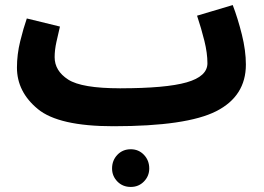

<svg xmlns="http://www.w3.org/2000/svg" viewBox="-20 -478 1043 759"><path d="M429 21Q718 21 835 -38.5Q952 -98 952 -223Q952 -278 936 -342Q920 -406 900 -458L759 -416Q776 -365 788 -316.5Q800 -268 800 -228Q800 -176 718 -152.5Q636 -129 455 -129ZM428 21 474 -11 454 -129Q303 -129 249.5 -163.5Q196 -198 196 -252Q196 -280 203 -312Q210 -344 217 -373L86 -405Q73 -368 60 -315.5Q47 -263 47 -211Q47 -115 129.5 -47Q212 21 428 21ZM497 261Q528 261 549 239.5Q570 218 570 188Q570 156 549 134Q528 112 497 112Q465 112 444 134Q423 156 423 188Q423 218 444 239.5Q465 261 497 261Z"/></svg>

Font: Noto Sans Arabic SemiCondensed Extra
Style: Regular
Weight: 800
Width: 4
Designer: Nadine Chahine - Monotype Design Team
Foundry: Monotype Imaging Inc.
Version: Version 1.902